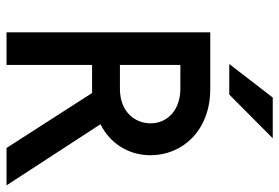

<svg xmlns="http://www.w3.org/2000/svg" viewBox="-154 -703 857 589"><g transform="rotate(90 274.5 -408.5)"><path d="M176.4 -683.3H270.1L404.2 -816.7H279.2ZM79.2 0H179.2V-262.5H265.3L434 0H548.6L361.1 -288.2C420.8 -318.1 456.2 -375 456.2 -441.7C456.2 -540.3 379.9 -625 253.5 -625H79.2ZM179.2 -347.9V-533.3H252.1C316 -533.3 358.3 -495.1 358.3 -441.7C358.3 -396.5 325.7 -347.9 252.1 -347.9Z"/></g></svg>

Font: Afacad Medium
Style: Regular
Weight: 500
Designer: Kristian Moeller
Foundry: Dicotype
Version: Version 1.000